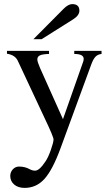

<svg xmlns="http://www.w3.org/2000/svg" viewBox="-20 -698 540 936"><path d="M143 -507 290 -655Q313 -678 332 -678Q367 -678 367 -646Q367 -623 337 -604L183 -507ZM475 -450V-435Q457 -433 446 -422Q435 -411 425 -384L275 25Q236 131 196.5 174.5Q157 218 100 218Q68 218 49 201.5Q30 185 30 160Q30 141 42.5 127.5Q55 114 73 114Q102 114 125 127Q138 134 151 134Q172 134 201 90Q215 70 228 32.5Q241 -5 241 -18Q241 -31 199 -119L67 -401Q54 -430 14 -436V-450H219V-435Q187 -434 174.5 -428Q162 -422 162 -408Q162 -397 175 -367L287 -117L384 -393Q388 -402 388 -411Q388 -435 342 -435V-450Z"/></svg>

Font: STIX MathJax Latin
Style: Regular
Weight: 400
Designer: MicroPress Inc., with final additions and corrections provided by Coen Hoffman, Elsevier (retired)
Version: Version 1.1.1